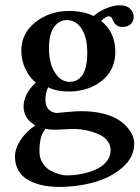

<svg xmlns="http://www.w3.org/2000/svg" viewBox="-20 -487 537 739"><path d="M315.9 -284.2Q315.9 -342.8 294.2 -376.2Q272.5 -409.7 237.3 -409.7Q206.5 -409.7 187.5 -382.1Q168.5 -354.5 168.5 -300.8Q168.5 -272 175.3 -244.4Q182.1 -216.8 201.4 -194.3Q220.7 -171.9 249.5 -171.9Q261.2 -171.9 271.5 -176.3Q281.7 -180.7 292.5 -191.9Q303.2 -203.1 309.6 -226.8Q315.9 -250.5 315.9 -284.2ZM187 12.2Q165.5 12.2 155.8 8.3Q131.8 33.2 131.8 96.2Q131.8 121.1 143.8 140.1Q155.8 159.2 173.3 168.9Q190.9 178.7 207 183.3Q223.1 188 235.4 188Q264.6 188 293.7 182.4Q322.8 176.8 348.4 165.5Q374 154.3 389.9 135Q405.8 115.7 405.8 91.3Q405.8 72.3 394.8 57.1Q383.8 42 367.4 33.4Q351.1 24.9 330.3 19Q309.6 13.2 292.2 11.2Q274.9 9.3 259.8 9.3Q250 9.3 228.5 10.7Q207 12.2 187 12.2ZM450.7 -383.3Q439 -383.3 430.9 -388.4Q422.9 -393.6 419.7 -398.7Q416.5 -403.8 413.6 -411.6Q408.7 -424.3 399.4 -424.3Q386.7 -424.3 369.6 -406.2Q423.8 -362.8 423.8 -287.1Q423.8 -216.8 371.6 -175.8Q319.3 -134.8 245.1 -134.8Q196.8 -134.8 165 -151.4Q154.8 -127.9 154.8 -104Q154.8 -77.1 168.7 -64.7Q182.6 -52.2 199.7 -52.2Q200.7 -52.2 236.1 -55.7Q271.5 -59.1 293.9 -59.1Q340.3 -59.1 377.2 -49.6Q414.1 -40 435.8 -26.1Q457.5 -12.2 471.9 5.4Q486.3 22.9 491.5 37.8Q496.6 52.7 496.6 65.4Q496.6 117.7 452.4 156.7Q408.2 195.8 343.5 214.1Q278.8 232.4 207 232.4Q174.3 232.4 145.8 226.6Q117.2 220.7 92 207.8Q66.9 194.8 52.2 171.1Q37.6 147.5 37.6 115.7Q37.6 85.9 57.9 53.7Q78.1 21.5 115.7 -4.4Q70.8 -30.8 70.8 -76.7Q70.8 -125 117.7 -169.4Q93.3 -188.5 77.6 -221.9Q62 -255.4 62 -291.5Q62 -358.9 116.7 -401.9Q171.4 -444.8 245.6 -444.8Q301.3 -444.8 340.3 -425.3Q360.8 -443.8 389.9 -455.3Q418.9 -466.8 440.9 -466.8Q467.3 -466.8 481 -453.1Q494.6 -439.5 494.6 -422.9Q494.6 -404.8 482.9 -394Q471.2 -383.3 450.7 -383.3Z"/></svg>

Font: LL2
Style: Bold
Weight: 700
Designer: Philipp H. Poll
Foundry: Philipp H. Poll
Version: Version 2.7.x